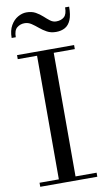

<svg xmlns="http://www.w3.org/2000/svg" viewBox="-105 -1027 602 1077"><g transform="rotate(-10 196.0 -488.5)"><path d="M33.5 0V-23H143.5V-727H33.5V-750H358.5V-727H238.5V-23H358.5V0ZM272.5 -840Q243 -840 221 -852Q199 -864 180.8 -879.5Q162.5 -895 144.5 -907Q126.5 -919 105.5 -919Q81 -919 62.5 -904Q44 -889 44 -850H20.5Q20.5 -892.5 36.8 -920.8Q53 -949 77.5 -963Q102 -977 126.5 -977Q157 -977 178.5 -965Q200 -953 216.8 -937.5Q233.5 -922 249.2 -910Q265 -898 283.5 -898Q311.5 -898 328.5 -913Q345.5 -928 345.5 -967H368.5Q368.5 -920 356.8 -892Q345 -864 323.5 -852Q302 -840 272.5 -840Z"/></g></svg>

Font: BodoniModa 10 Custom
Style: Regular
Weight: 400
Designer: Owen Earl
Foundry: indestructible type
Version: Version 2.005